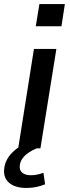

<svg xmlns="http://www.w3.org/2000/svg" viewBox="-42 -734 346 950"><path d="M48 0 126 -492H237L158 0ZM135 -604 153 -714H279L262 -604ZM89 196Q32 196 2.5 170Q-27 144 -21 99Q-16 56 18.5 21Q53 -14 112 -37L140 0Q117 9 98.5 22Q80 35 69 50.5Q58 66 56 84Q53 108 68 120.5Q83 133 111 133Q127 133 141.5 130Q156 127 173 121L181 178Q161 186 138.5 191Q116 196 89 196Z"/></svg>

Font: Nunito Sans 10pt SemiExpanded SemiBold
Style: Italic
Weight: 600
Width: 6
Italic angle: -9°
Designer: Vernon Adams
Foundry: Vernon Adams
Version: Version 3.101;gftools[0.9.27]